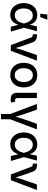

<svg xmlns="http://www.w3.org/2000/svg" viewBox="1468 -2264 1000 3976"><g transform="rotate(90 1968.0 -276.0)"><path d="M289.6 11.7Q216.8 11.7 161.4 -23.9Q106 -59.6 75 -122.6Q43.9 -185.5 43.9 -268.1Q43.9 -351.1 75.2 -414.1Q106.4 -477.1 162.6 -512.5Q218.8 -547.9 292 -547.9Q345.2 -547.9 382.1 -530.3Q418.9 -512.7 443.1 -483.9Q467.3 -455.1 481.4 -420.7Q495.6 -386.2 502.9 -352.5H539.1L554.2 -272.5L634.3 0H532.2L466.3 -271.5Q458.5 -302.2 446.3 -334.5Q434.1 -366.7 415 -394Q396 -421.4 367.7 -438.2Q339.4 -455.1 299.8 -455.1Q255.4 -455.1 222.4 -432.6Q189.5 -410.2 171.9 -368.2Q154.3 -326.2 154.3 -268.1Q154.3 -210.9 171.4 -168.9Q188.5 -127 220.5 -104.2Q252.4 -81.5 295.9 -81.5Q335.4 -81.5 364.5 -98.9Q393.6 -116.2 413.8 -144.5Q434.1 -172.9 447 -205.3Q460 -237.8 466.3 -268.6L525.4 -540H627L554.2 -268.6L538.6 -190.4H504.9Q496.1 -157.2 481.2 -121.8Q466.3 -86.4 441.9 -56.2Q417.5 -25.9 380.4 -7.1Q343.3 11.7 289.6 11.7ZM263.7 -609.4 280.8 -756.3H387.2L334 -609.4Z M914.1 0 756.3 -419.4Q749.5 -438.5 738 -446Q726.6 -453.6 706.1 -453.6H689V-543H708.5Q768.1 -543 804.7 -521Q841.3 -499 857.4 -449.7L933.1 -236.8Q950.7 -187 963.4 -137.9Q976.1 -88.9 989.7 -40H959Q972.7 -88.9 985.4 -138.2Q998 -187.5 1014.6 -236.8L1120.6 -540H1236.3L1032.2 0Z M1535.2 11.2Q1458.5 11.2 1401.4 -23.7Q1344.2 -58.6 1312.7 -121.3Q1281.2 -184.1 1281.2 -267.6Q1281.2 -351.6 1312.7 -414.6Q1344.2 -477.5 1401.4 -512.7Q1458.5 -547.9 1535.2 -547.9Q1611.8 -547.9 1668.9 -512.7Q1726.1 -477.5 1757.8 -414.6Q1789.6 -351.6 1789.6 -267.6Q1789.6 -184.1 1757.8 -121.3Q1726.1 -58.6 1668.9 -23.7Q1611.8 11.2 1535.2 11.2ZM1535.2 -80.6Q1583 -80.6 1615.2 -105.7Q1647.5 -130.9 1663.3 -173.1Q1679.2 -215.3 1679.2 -267.6Q1679.2 -320.3 1663.3 -362.8Q1647.5 -405.3 1615.2 -430.7Q1583 -456.1 1535.2 -456.1Q1487.3 -456.1 1455.6 -430.7Q1423.8 -405.3 1407.7 -362.8Q1391.6 -320.3 1391.6 -267.6Q1391.6 -215.3 1407.7 -173.1Q1423.8 -130.9 1455.6 -105.7Q1487.3 -80.6 1535.2 -80.6Z M2041 2.9Q1969.7 2.9 1936 -30Q1902.3 -63 1902.3 -127.9V-540H2011.2V-147Q2011.2 -114.7 2020.5 -101.3Q2029.8 -87.9 2055.7 -87.9Q2067.4 -87.9 2074.2 -88.6Q2081.1 -89.4 2086.4 -90.8L2102.1 -4.9Q2091.3 -2 2075.2 0.5Q2059.1 2.9 2041 2.9Z M2343.3 18.6 2132.8 -540H2250L2356 -236.8Q2373 -187.5 2386 -138.2Q2398.9 -88.9 2412.6 -40H2381.8Q2395 -88.9 2407.7 -138.2Q2420.4 -187.5 2437.5 -236.8L2543 -540H2659.2L2448.2 18.6ZM2341.3 204.1V-3.9H2450.2V204.1Z M2968.8 11.7Q2896 11.7 2840.6 -23.9Q2785.2 -59.6 2754.2 -122.6Q2723.1 -185.5 2723.1 -268.1Q2723.1 -351.1 2754.4 -414.1Q2785.6 -477.1 2841.8 -512.5Q2897.9 -547.9 2971.2 -547.9Q3024.4 -547.9 3061.3 -530.3Q3098.1 -512.7 3122.3 -483.9Q3146.5 -455.1 3160.6 -420.7Q3174.8 -386.2 3182.1 -352.5H3218.3L3233.4 -272.5L3313.5 0H3211.4L3145.5 -271.5Q3137.7 -302.2 3125.5 -334.5Q3113.3 -366.7 3094.2 -394Q3075.2 -421.4 3046.9 -438.2Q3018.6 -455.1 2979 -455.1Q2934.6 -455.1 2901.6 -432.6Q2868.7 -410.2 2851.1 -368.2Q2833.5 -326.2 2833.5 -268.1Q2833.5 -210.9 2850.6 -168.9Q2867.7 -127 2899.7 -104.2Q2931.6 -81.5 2975.1 -81.5Q3014.6 -81.5 3043.7 -98.9Q3072.8 -116.2 3093 -144.5Q3113.3 -172.9 3126.2 -205.3Q3139.2 -237.8 3145.5 -268.6L3204.6 -540H3306.2L3233.4 -268.6L3217.8 -190.4H3184.1Q3175.3 -157.2 3160.4 -121.8Q3145.5 -86.4 3121.1 -56.2Q3096.7 -25.9 3059.6 -7.1Q3022.5 11.7 2968.8 11.7Z M3593.3 0 3435.5 -419.4Q3428.7 -438.5 3417.2 -446Q3405.8 -453.6 3385.3 -453.6H3368.2V-543H3387.7Q3447.3 -543 3483.9 -521Q3520.5 -499 3536.6 -449.7L3612.3 -236.8Q3629.9 -187 3642.6 -137.9Q3655.3 -88.9 3668.9 -40H3638.2Q3651.9 -88.9 3664.6 -138.2Q3677.2 -187.5 3693.8 -236.8L3799.8 -540H3915.5L3711.4 0Z"/></g></svg>

Font: V-Inter
Style: Medium-500
Weight: 500
Designer: Rasmus Andersson
Foundry: rsms
Version: Version 4.000;git-4146feb